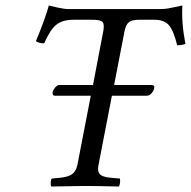

<svg xmlns="http://www.w3.org/2000/svg" viewBox="-20 -678 696 700"><path d="M229 -645H563Q579 -645 591.5 -647Q604 -649 619 -652.5Q634 -656 645 -658Q641 -595 656 -518Q644 -513 626 -513Q613 -566 596 -586Q579 -606 542 -606H488Q462 -606 450.5 -597.5Q439 -589 434 -564L396 -368H533Q545 -368 542 -355Q541 -351 538.5 -346.5Q536 -342 532.5 -338Q529 -334 524.5 -331.5Q520 -329 516 -329H388L339 -76Q336 -61 339 -51.5Q342 -42 352.5 -37Q363 -32 383 -30L417 -27Q418 -24 418 -18Q418 -12 416.5 -6Q415 0 414 2Q326 0 287 0Q257 0 167 2Q164 -5 165 -14.5Q166 -24 169 -27L200 -30Q230 -33 243.5 -43.5Q257 -54 262 -76L311 -329H180Q170 -329 172 -343Q174 -351 181.5 -359.5Q189 -368 196 -368H319L357 -567Q361 -590 353.5 -598Q346 -606 317 -606H248Q208 -606 185.5 -588Q163 -570 141 -520Q122 -520 111 -528Q145 -610 158 -658Q161 -657 187.5 -651Q214 -645 229 -645Z"/></svg>

Font: Linux Libertine O
Style: Italic
Weight: 400
Italic angle: -12°
Designer: Philipp H. Poll
Foundry: Philipp H. Poll
Version: Version 5.1.6